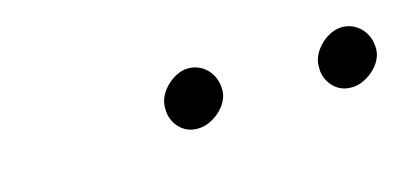

<svg xmlns="http://www.w3.org/2000/svg" viewBox="-27 -789 492 234"><g transform="rotate(-15 219.5 -672.0)"><path d="M366 -672C366 -670 366 -669 366 -667C366 -652 378 -635 397 -635C398 -635 398 -635 399 -635C416 -635 438 -652 439 -671C439 -672 439 -673 439 -674C439 -691 427 -708 407 -709C406 -709 406 -709 405 -709C388 -709 367 -691 366 -672ZM172 -672C172 -670 172 -669 172 -667C172 -652 184 -635 203 -635C204 -635 204 -635 205 -635C222 -635 244 -652 245 -671C245 -672 245 -673 245 -674C245 -691 233 -708 213 -709C212 -709 212 -709 211 -709C194 -709 173 -691 172 -672Z"/></g></svg>

Font: Jost Light
Style: Italic
Weight: 300
Italic angle: -5°
Version: Version 3.710